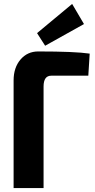

<svg xmlns="http://www.w3.org/2000/svg" viewBox="-20 -954 482 974"><path d="M406 -832 209 -722 168 -786 346 -934ZM174 -693Q360 -693 435 -682L428 -570H240Q201 -570 201 -515V0H49V-546Q49 -611 84 -652Q119 -693 174 -693Z"/></svg>

Font: exo2condensed_b
Style: Bold
Weight: 700
Width: 3
Designer: Natanael Gama
Version: Version 1.001;PS 001.001;hotconv 1.0.70;makeotf.lib2.5.58329